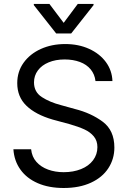

<svg xmlns="http://www.w3.org/2000/svg" viewBox="-20 -940 647 973"><path d="M439.5 -588.4C453.1 -571.8 461.3 -552.1 463.9 -529.3H549.8C548.5 -565.1 537.4 -597.2 516.6 -625.5C495.8 -653.8 467.4 -676.1 431.6 -692.4C395.8 -708.7 355.5 -716.8 310.5 -716.8C265 -716.8 223.8 -708.5 187 -691.9C150.2 -675.3 121.1 -652 99.6 -622.1C78.1 -592.1 67.4 -557.6 67.4 -518.6C67.4 -472.3 82.8 -434.2 113.8 -404.3C144.7 -374.3 189.1 -350.9 247.1 -334L334 -310.5C363.3 -302.1 387.9 -293.3 407.7 -284.2C427.6 -275.1 443.5 -263.2 455.6 -248.5C467.6 -233.9 473.6 -215.8 473.6 -194.3C473.6 -169.6 466.3 -147.5 451.7 -127.9C437 -108.4 416.7 -93.4 390.6 -83C364.6 -72.6 335.3 -67.4 302.7 -67.4C274.1 -67.4 247.7 -71.8 223.6 -80.6C199.5 -89.4 179.9 -102.4 164.6 -119.6C149.3 -136.9 140.3 -158.2 137.7 -183.6H47.9C50.5 -144.5 62.3 -110.2 83.5 -80.6C104.7 -50.9 134 -28 171.4 -11.7C208.8 4.6 252.6 12.7 302.7 12.7C356.1 12.7 402.2 3.7 440.9 -14.2C479.7 -32.1 509.1 -56.6 529.3 -87.9C549.5 -119.1 559.6 -154 559.6 -192.4C559.6 -250.3 539.9 -293.9 500.5 -323.2C461.1 -352.5 414.1 -374 359.4 -387.7L289.1 -407.2C251.3 -417 219.1 -430.5 192.4 -447.8C165.7 -465 152.3 -489.9 152.3 -522.5C152.3 -545.2 158.9 -565.4 171.9 -583C184.9 -600.6 203.1 -614.3 226.6 -624C250 -633.8 277 -638.7 307.6 -638.7C336.3 -638.7 362 -634.4 384.8 -626C407.6 -617.5 425.8 -605 439.5 -588.4ZM302.7 -824.2 230.5 -919.9H151.4V-914.1L264.6 -770.5H340.8L454.1 -914.1V-919.9H374Z"/></svg>

Font: Pretendard Variable
Style: Regular
Weight: 400
Designer: Base glyphs from Inter by Rasmus Andersson; Hangeul glyphs from Noto Sans CJK(Source Han Sans) by Jang Soo-young and Kan
Foundry: Kil Hyung-jin
Version: Version 1.309;Glyphs 3.2 (3225)